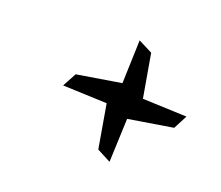

<svg xmlns="http://www.w3.org/2000/svg" viewBox="-78 -645 720 625"><g transform="rotate(20 282.0 -332.5)"><path d="M278 -306 125 -312 151 -360 304 -385 309 -535 358 -510 384 -360 537 -354 512 -306 358 -281 352 -130 304 -155Z"/></g></svg>

Font: Ibarra Real Nova SemiBold
Style: Italic
Weight: 600
Italic angle: -22°
Designer: Jose Maria Ribagorda & Octavio Pardo
Foundry: Octavio Pardo
Version: Version 1.014